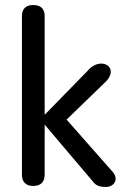

<svg xmlns="http://www.w3.org/2000/svg" viewBox="-20 -737 534 761"><path d="M111 0H113C141 0 157 -16 157 -44V-243L347 -19C358 -3 372 4 400 4C431 4 451 -24 429 -53L244 -263L402 -416C436 -454 414 -485 381 -485C364 -485 343 -476 326 -455L157 -282V-674C157 -702 141 -717 113 -717H111C83 -717 67 -702 67 -674V-44C67 -16 83 0 111 0Z"/></svg>

Font: 寒蝉半圆体
Style: Regular
Weight: 400
Designer: Yoshimichi Ohira & Warren
Foundry: ChillType
Version: Version 1.800;Glyphs 3.1.1 (3135)